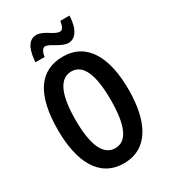

<svg xmlns="http://www.w3.org/2000/svg" viewBox="-220 -1026 1017 1145"><g transform="rotate(-30 288.5 -453.0)"><path d="M132 -776H195C200 -812 214 -830 229 -830C261 -830 312 -777 362 -777C409 -777 444 -825 447 -916H384C378 -882 370 -861 351 -861C311 -861 269 -915 217 -915C152 -915 136 -838 132 -776ZM532 -358C532 -577 457 -724 289 -724C129 -724 46 -601 46 -359C46 -142 120 10 289 10C457 10 532 -139 532 -358ZM167 -358C167 -532 208 -622 289 -622C369 -622 409 -535 409 -358C409 -180 369 -94 289 -94C209 -94 167 -183 167 -358Z"/></g></svg>

Font: Noto Sans Devanagari ExtraCondensed SemiBold
Style: Regular
Weight: 600
Width: 2
Designer: Jelle Bosma - Monotype Design Team
Foundry: Monotype Imaging Inc.
Version: Version 2.004